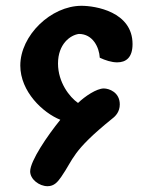

<svg xmlns="http://www.w3.org/2000/svg" viewBox="-20 -634 527 662"><path d="M144 8C167 8 179 -7 191 -24C235 -87 226 -111 367 -225C379 -234 393 -249 393 -274C393 -316 356 -329 338 -329C313 -329 273 -302 249 -279C220 -299 180 -350 180 -415C180 -482 222 -513 252 -517C300 -517 322 -471 324 -435C343 -426 365 -419 384 -419C414 -419 437 -435 437 -482C437 -594 308 -614 261 -614C156 -614 50 -512 50 -408C50 -318 128 -245 188 -221C144 -167 84 -79 84 -43C84 -16 115 8 144 8Z"/></svg>

Font: Mesarto
Style: Regular
Weight: 700
Designer: Mohamed Gaber
Foundry: Kief Type Foundry
Version: Version 2.020